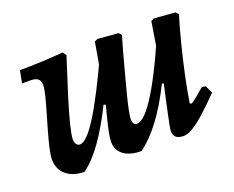

<svg xmlns="http://www.w3.org/2000/svg" viewBox="-84 -602 920 754"><g transform="rotate(-20 376.0 -225.0)"><path d="M154 11Q106 11 78 -13.5Q50 -38 50 -78Q50 -96 57 -126Q64 -156 74 -191Q84 -226 94 -260Q104 -294 111 -322Q118 -350 118 -366Q118 -399 79 -399H42L52 -451Q94 -451 142.5 -453Q191 -455 233 -459L244 -444Q218 -364 197 -297Q176 -230 165 -185.5Q154 -141 154 -125Q154 -112 159.5 -104Q165 -96 175 -96Q202 -96 251 -174Q300 -252 373 -412L339 -203L314 -211Q274 -130 234.5 -74.5Q195 -19 154 11ZM392 11Q346 11 319 -8.5Q292 -28 292 -63Q292 -77 296.5 -101Q301 -125 312 -167.5Q323 -210 340 -277L345 -327L367 -456L380 -462L466 -455L476 -444Q463 -401 451.5 -358Q440 -315 429.5 -276Q419 -237 411 -205Q403 -173 399 -151Q395 -129 395 -121Q395 -109 399.5 -102.5Q404 -96 413 -96Q445 -96 499 -184.5Q553 -273 619 -432L583 -203L558 -211Q519 -132 477.5 -76.5Q436 -21 392 11ZM568 12Q527 12 527 -23Q527 -29 529.5 -43Q532 -57 537.5 -82.5Q543 -108 551.5 -148Q560 -188 573 -244L577 -295L603 -456L616 -462L704 -455L714 -444Q699 -395 683.5 -334.5Q668 -274 655 -213Q642 -152 634 -101L638 -97Q643 -98 648.5 -101.5Q654 -105 666 -115Q678 -125 700 -144L716 -142L731 -110Q686 -64 655.5 -37.5Q625 -11 604.5 0.5Q584 12 568 12Z"/></g></svg>

Font: Alegreya SemiBold
Style: Italic
Weight: 600
Italic angle: -7°
Designer: Juan Pablo del Peral
Foundry: Huerta Tipografica
Version: Version 2.009